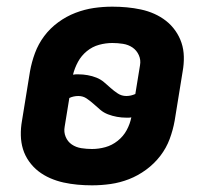

<svg xmlns="http://www.w3.org/2000/svg" viewBox="-20 -548 640 576"><path d="M256 8Q234 8 212.5 6Q191 4 170.5 -0.5Q150 -5 130.5 -13.5Q111 -22 95 -34.5Q79 -47 67 -64Q55 -81 49 -100.5Q43 -120 42.5 -142Q42 -164 46 -186L70 -334Q75 -362 85 -389Q95 -416 112.5 -439.5Q130 -463 154.5 -481Q179 -499 206.5 -509.5Q234 -520 261.5 -524Q289 -528 317 -528Q339 -528 360.5 -526Q382 -524 403 -519.5Q424 -515 443 -506.5Q462 -498 478 -485.5Q494 -473 506 -456Q518 -439 524.5 -419.5Q531 -400 531.5 -378Q532 -356 528 -334L504 -186Q499 -158 489 -131Q479 -104 461 -80.5Q443 -57 418.5 -39Q394 -21 367 -10.5Q340 0 312 4Q284 8 256 8ZM359 -260Q366 -260 372.5 -261.5Q379 -263 386 -266L400 -352Q403 -368 396.5 -382.5Q390 -397 377.5 -405.5Q365 -414 349 -416.5Q333 -419 317 -419Q297 -419 277 -413.5Q257 -408 240.5 -394.5Q224 -381 214 -362.5Q204 -344 199 -324Q204 -325 207.5 -325Q211 -325 215 -325Q229 -325 243 -322.5Q257 -320 269.5 -315Q282 -310 292 -301.5Q302 -293 312 -284Q322 -275 333.5 -267.5Q345 -260 359 -260ZM256 -101Q276 -101 296 -106.5Q316 -112 333 -125.5Q350 -139 360 -157.5Q370 -176 374 -196Q370 -195 366.5 -195Q363 -195 359 -195Q345 -195 331 -197.5Q317 -200 304 -205Q291 -210 281 -218.5Q271 -227 261 -236Q251 -245 240 -252.5Q229 -260 215 -260Q208 -260 201 -258.5Q194 -257 188 -254L174 -168Q171 -152 177 -137.5Q183 -123 195.5 -114.5Q208 -106 224 -103.5Q240 -101 256 -101Z"/></svg>

Font: Iosevka XBd Ex Obl
Style: Regular
Weight: 800
Width: 7
Italic angle: -9°
Monospace: yes
Designer: Belleve Invis
Foundry: Belleve Invis
Version: Version 32.5.0; ttfautohint (v1.8.4)